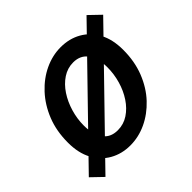

<svg xmlns="http://www.w3.org/2000/svg" viewBox="-153 -661 832 832"><g transform="rotate(-45 263.0 -245.0)"><path d="M217 12Q165 12 123.5 -11.5Q82 -35 58 -79.5Q34 -124 34 -188Q34 -259 57 -316.5Q80 -374 119 -416Q158 -458 206 -480.5Q254 -503 304 -503Q357 -503 398.5 -479.5Q440 -456 464 -411.5Q488 -367 488 -303Q488 -232 465 -174Q442 -116 403 -74.5Q364 -33 316 -10.5Q268 12 217 12ZM225 -73Q261 -73 290.5 -92.5Q320 -112 341.5 -144.5Q363 -177 374.5 -217Q386 -257 386 -298Q386 -354 363 -386Q340 -418 296 -418Q261 -418 231.5 -398.5Q202 -379 180.5 -346.5Q159 -314 147 -273.5Q135 -233 135 -192Q135 -137 157.5 -105Q180 -73 225 -73ZM44 32 -8 -18 482 -522 534 -472Z"/></g></svg>

Font: Source Sans 3 ExtraLight SemiBold
Style: Italic
Weight: 600
Italic angle: -11°
Version: Version 3.052;hotconv 1.1.0;makeotfexe 2.6.0